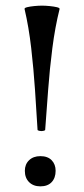

<svg xmlns="http://www.w3.org/2000/svg" viewBox="-20 -649 297 680"><path d="M67 -617Q66 -621 76 -623.5Q86 -626 101 -627.5Q116 -629 129 -629Q141 -629 156 -627.5Q171 -626 181.5 -623.5Q192 -621 191 -617Q175 -553 165.5 -479Q156 -405 150.5 -330.5Q145 -256 140 -189Q140 -187 133.5 -185.5Q127 -184 120 -185.5Q113 -187 113 -189Q109 -256 104 -330.5Q99 -405 90.5 -479Q82 -553 67 -617ZM123 11Q98 11 83 -4Q68 -19 68 -44Q68 -67 83 -81.5Q98 -96 123 -96Q149 -96 163 -81.5Q177 -67 177 -44Q177 -19 163 -4Q149 11 123 11Z"/></svg>

Font: Cormorant Garamond Light SemiBold
Style: Regular
Weight: 600
Version: Version 4.001